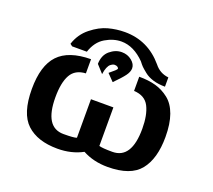

<svg xmlns="http://www.w3.org/2000/svg" viewBox="-120 -851 1144 1030"><g transform="rotate(20 452.0 -336.0)"><path d="M174 -533Q193 -592 240 -629.5Q287 -667 333.5 -679.5Q380 -692 428 -692Q560 -692 648 -588Q679 -548 729 -543V-490Q691 -490 661 -499Q631 -508 610.5 -524.5Q590 -541 581.5 -549.5Q573 -558 561 -574L562 -573Q498 -638 428 -638Q382 -638 336.5 -611Q291 -584 271 -523H187ZM349 -482Q350 -532 381.5 -558.5Q413 -585 449 -585Q482 -585 506 -565.5Q530 -546 530 -522Q530 -502 513 -479Q496 -456 457 -417L419 -456Q459 -488 459 -494Q459 -499 452.5 -503.5Q446 -508 436 -508Q431 -508 426 -506Q421 -504 413 -498Q405 -492 398.5 -476.5Q392 -461 389 -438ZM62 -235Q62 -368 120.5 -430Q179 -492 306 -493V-412Q246 -409 221 -364.5Q196 -320 196 -236Q196 -65 304 -65Q364 -65 379 -71V-291H507V-71Q525 -65 583 -65Q692 -65 692 -236Q692 -315 668 -362Q644 -409 581 -412V-493Q635 -493 676 -481.5Q717 -470 752 -442.5Q787 -415 805.5 -363.5Q824 -312 824 -237Q824 -113 770.5 -46.5Q717 20 586 20Q506 20 443 -14Q380 20 300 20Q186 20 124 -37.5Q62 -95 62 -235Z"/></g></svg>

Font: Coval
Style: ExtraBold
Weight: 800
Foundry: Context Ltd
Version: Version 001.000